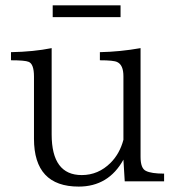

<svg xmlns="http://www.w3.org/2000/svg" viewBox="-20 -687 649 717"><path d="M445.8 -9.8 440.9 -90.8Q385.3 9.8 273.9 9.8Q106.9 9.8 106.9 -168.9V-401.4Q106.9 -448.2 86.9 -456.1Q73.2 -461.9 21 -461.9V-492.2Q105.5 -493.7 172.9 -507.3V-185.1Q172.9 -33.2 285.2 -33.2Q347.2 -33.2 393.1 -79.1Q427.2 -113.3 440.9 -165V-402.3Q440.9 -444.3 418 -455.1Q405.3 -461.9 353 -461.9V-492.2Q428.7 -493.7 504.9 -507.3V-101.1Q504.9 -58.1 524.9 -48.8Q544.9 -38.6 592.8 -38.6V-9.8ZM176.8 -667H430.2V-623H176.8Z"/></svg>

Font: I.MingCP
Style: Regular
Weight: 400
Designer: I.Font Project
Version: Version 8.000; Sep 06, 2022